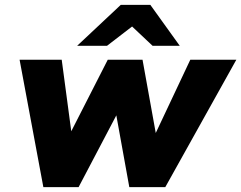

<svg xmlns="http://www.w3.org/2000/svg" viewBox="-20 -760 985 784"><path d="M157 4 60 -516H232L271 -224L420 -516H562L616 -217L757 -516H945L655 4H508L455 -289L301 4ZM603 -573 499 -671 473 -740H594L714 -573ZM295 -573 473 -740H594L543 -670L417 -573Z"/></svg>

Font: REM
Style: Bold Italic
Weight: 700
Italic angle: -11°
Designer: Octavio Pardo
Foundry: Ashler Design
Version: Version 1.005;gftools[0.9.28]